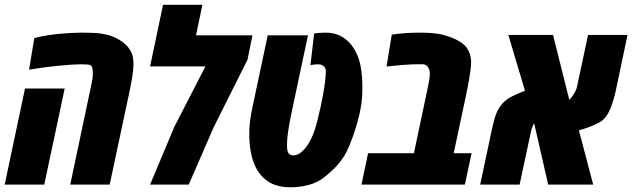

<svg xmlns="http://www.w3.org/2000/svg" viewBox="-30 -777 2661 808"><path d="M265.6 0 352.1 -409.7Q356 -426.8 358.4 -441.7Q360.8 -456.5 360.8 -469.7Q360.8 -496.6 351.1 -502.4Q344.7 -506.3 316.4 -506.3Q272.9 -506.3 212.2 -500Q151.4 -493.7 92.3 -483.9L114.3 -616.2Q140.6 -624.5 177.2 -629.6Q213.9 -634.8 251.7 -637.2Q289.6 -639.6 318.4 -639.6Q369.1 -639.6 396.2 -635.5Q423.3 -631.3 440.9 -624.5Q472.2 -612.8 495.6 -592.3Q509.8 -580.1 520.8 -560.8Q531.7 -541.5 531.7 -506.8Q531.7 -485.8 527.1 -456.8Q522.5 -427.7 515.6 -394.5L431.6 0ZM-10.3 0 75.2 -404.3H242.2L156.2 0Z M601.6 0 703.6 -243.2 834.5 -497.6H601.6L656.2 -756.8H821.8L794.9 -628.4H1032.2L1011.7 -525.9L868.7 -240.2L764.2 0Z M1194.3 11.2Q1133.8 11.2 1097.4 -13.9Q1061 -39.1 1042.5 -80.6Q1030.3 -108.4 1024.7 -142.1Q1019 -175.8 1019 -211.9Q1019 -240.7 1022.2 -266.6Q1025.4 -292.5 1031.7 -322.3L1096.7 -628.4H1266.1L1198.2 -308.6Q1187.5 -258.3 1182.6 -224.9Q1177.7 -191.4 1177.7 -165.5Q1177.7 -157.7 1178.5 -150.6Q1179.2 -143.6 1181.2 -138.2Q1186.5 -123 1204.1 -123Q1221.7 -123 1238.3 -137Q1254.9 -150.9 1268.6 -173.3Q1283.7 -197.8 1294.7 -231.2Q1305.7 -264.6 1319.8 -329.6Q1324.2 -349.6 1329.3 -377.7Q1334.5 -405.8 1337.9 -432.9Q1341.3 -460 1341.3 -477.5Q1341.3 -491.7 1331.1 -499.5Q1326.2 -503.4 1320.6 -504.9Q1314.9 -506.3 1311 -506.3Q1306.2 -506.3 1297.9 -505.9Q1289.6 -505.4 1276.4 -502.9L1292 -636.2Q1305.7 -638.2 1319.1 -638.9Q1332.5 -639.6 1340.8 -639.6Q1417.5 -639.6 1460 -571.8Q1480 -539.1 1487.5 -499Q1495.1 -459 1495.1 -406.7Q1495.1 -371.1 1491.7 -346.4Q1488.3 -321.8 1482.9 -297.4Q1477.1 -271 1466.3 -236.3Q1455.6 -201.7 1441.9 -168.2Q1428.2 -134.8 1412.1 -110.8Q1394 -84 1367.4 -59.3Q1340.8 -34.7 1323.2 -22.9Q1299.3 -7.3 1273.7 0Q1248 7.3 1226.8 9.3Q1205.6 11.2 1194.3 11.2Z M1491.2 0 1519 -132.3H1711.9L1770.5 -409.7Q1774.4 -426.8 1776.6 -441.2Q1778.8 -455.6 1778.8 -466.8Q1778.8 -484.4 1770.5 -495.6Q1761.7 -506.8 1748 -506.8Q1723.6 -506.8 1705.1 -506.1Q1686.5 -505.4 1666.3 -503.9Q1646 -502.4 1615.7 -499L1596.7 -497.1L1618.7 -631.3Q1650.9 -636.2 1680.4 -637.9Q1710 -639.6 1734.9 -639.6Q1800.3 -639.6 1833 -630.9Q1865.7 -622.1 1888.7 -610.8Q1926.3 -592.8 1940.4 -565.9Q1952.6 -543 1952.6 -515.1Q1952.6 -501 1949.5 -477.8Q1946.3 -454.6 1942.1 -431.6Q1938 -408.7 1935.1 -394.5L1879.4 -132.3H1954.6L1926.3 0Z M1990.7 0 2040.5 -234.4Q2045.9 -258.8 2053.2 -283.9Q2060.5 -309.1 2076.2 -331.1Q2090.3 -351.1 2112.5 -364.5Q2134.8 -377.9 2179.2 -395L2109.4 -629.9H2297.4L2365.7 -357.4Q2374.5 -364.3 2382.3 -377.4Q2395 -396 2397.9 -410.6L2444.8 -629.9H2610.8L2562 -398.4Q2553.7 -358.4 2539.6 -322.3Q2525.4 -286.1 2503.9 -269.5Q2492.2 -260.3 2470.5 -251Q2448.7 -241.7 2429.7 -235.6Q2410.6 -229.5 2406.2 -228.5L2466.3 0H2276.9L2217.8 -258.8Q2216.3 -255.9 2214.6 -252.2Q2212.9 -248.5 2210.9 -244.1Q2209 -239.3 2207 -233.4Q2205.1 -227.5 2204.1 -221.7L2156.7 0Z"/></svg>

Font: Open Sans Condensed ExtraBold
Style: Italic
Weight: 800
Width: 3
Italic angle: -12°
Designer: Monotype Design Team
Foundry: Monotype Imaging Inc.
Version: Version 3.003; ttfautohint (v1.8.4)